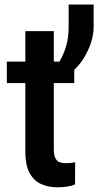

<svg xmlns="http://www.w3.org/2000/svg" viewBox="-20 -792 421 822"><path d="M9.3 0ZM262.2 -93.3Q285.6 -93.3 301.8 -97.7L301.3 -2.4Q273.9 9.8 224.6 9.8Q184.6 9.8 153.8 -5.1Q123 -20 105.7 -53.5Q88.4 -86.9 88.4 -142.1V-436.5H9.3V-528.3H88.4V-658.7H210.4V-528.3H297.9V-436.5H210.4V-152.8Q210.4 -128.4 216.8 -115.5Q223.1 -102.5 234.6 -97.9Q246.1 -93.3 262.2 -93.3ZM380.9 -678.7Q380.9 -629.4 357.2 -577.6Q333.5 -525.9 295.9 -491.2L233.9 -527.8Q252.9 -559.1 263.4 -595.5Q273.9 -631.8 273.9 -678.2V-772.5H380.9Z"/></svg>

Font: Robert Sans
Style: Bold
Weight: 700
Designer: Christian Robertson (extended by Adam Twardoch)
Foundry: Google
Version: Version 12.135;April 2, 2019;FontCreator 11.5.0.2425 64-bit;